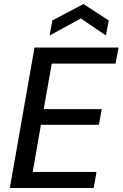

<svg xmlns="http://www.w3.org/2000/svg" viewBox="-20 -937 611 957"><path d="M29 0 152 -700H571L556 -620H238L198 -393H487L473 -315H184L143 -80H461L447 0ZM227 -760 241 -835 396 -917 522 -835 508 -760 383 -845Z"/></svg>

Font: DM Sans 18pt Medium
Style: Italic
Weight: 500
Italic angle: -10°
Designer: Colophon Foundry, Jonny Pinhorn
Foundry: Colophon Foundry
Version: Version 4.004;gftools[0.9.30]